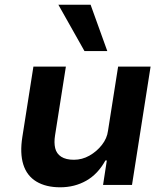

<svg xmlns="http://www.w3.org/2000/svg" viewBox="-20 -786 706 816"><path d="M236 10Q175 10 134.5 -14.5Q94 -39 79 -87Q64 -135 75 -204L122 -503H260L214 -211Q209 -180 214.5 -156.5Q220 -133 240 -120Q260 -107 294 -107Q329 -107 360 -124.5Q391 -142 413 -170Q435 -198 439 -230L482 -503H620L541 0H418L434 -104H428Q396 -46 346.5 -18Q297 10 236 10ZM339 -569 228 -766H365L436 -569Z"/></svg>

Font: Nunito Sans 6pt
Style: Bold Italic
Weight: 700
Italic angle: -9°
Version: Version 3.101;gftools[0.9.27]